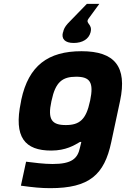

<svg xmlns="http://www.w3.org/2000/svg" viewBox="-20 -776 656 1001"><path d="M91 -256 89 -244C50 -60 110 9 247 9C324 9 368 -19 397 -36H404L397 -7C385 51 354 79 254 79C209 79 156 72 116 67L89 192C153 201 195 205 242 205C446 205 524 135 560 -35L606 -250C644 -429 578 -509 405 -509C231 -509 129 -434 91 -256ZM248 -248 249 -252C269 -348 305 -376 377 -376C449 -376 470 -347 450 -252L449 -248C429 -153 395 -124 323 -124C251 -124 227 -152 248 -248ZM308 -607C299 -573 319 -552 364 -552C411 -552 443 -573 452 -607C464 -652 423 -652 441 -678L498 -756H433L334 -654C317 -635 312 -623 309 -608Z"/></svg>

Font: LT Wave Text Black Italic
Style: Regular
Weight: 900
Designer: Daniel Lyons
Version: Version 2.5 (Glyphs App)